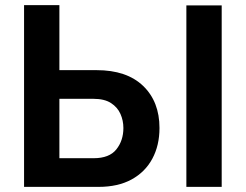

<svg xmlns="http://www.w3.org/2000/svg" viewBox="-20 -730 960 750"><path d="M74 0V-710H212V-456H357Q475 -456 539 -394.5Q603 -333 603 -230Q603 -162 575 -110Q547 -58 494 -29Q441 0 365 0ZM708 0V-709H846V0ZM212 -112H346Q407 -112 434.5 -146.5Q462 -181 462 -230Q462 -259 450.5 -285Q439 -311 413.5 -327.5Q388 -344 345 -344H212Z"/></svg>

Font: Raleway
Style: Bold
Weight: 700
Designer: Matt McInerney, Pablo Impallari, Rodrigo Fuenzalida
Foundry: Matt McInerney, Pablo Impallari, Rodrigo Fuenzalida
Version: Version 4.026